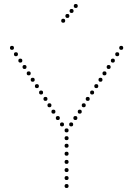

<svg xmlns="http://www.w3.org/2000/svg" viewBox="-20 -940 669 963"><path d="M314 -199Q304 -199 304 -209Q304 -219 314 -219Q324 -219 324 -209Q324 -199 314 -199ZM314 -159Q304 -159 304 -169Q304 -179 314 -179Q324 -179 324 -169Q324 -159 314 -159ZM314 -118Q304 -118 304 -128Q304 -138 314 -138Q324 -138 324 -128Q324 -118 314 -118ZM314 -77Q304 -77 304 -87Q304 -97 314 -97Q324 -97 324 -87Q324 -77 314 -77ZM314 -276Q304 -276 304 -286Q304 -296 314 -296Q324 -296 324 -286Q324 -276 314 -276ZM314 -237Q304 -237 304 -247Q304 -257 314 -257Q324 -257 324 -247Q324 -237 314 -237ZM314 -37Q304 -37 304 -47Q304 -57 314 -57Q324 -57 324 -47Q324 -37 314 -37ZM314 3Q304 3 304 -7Q304 -17 314 -17Q324 -17 324 -7Q324 3 314 3ZM40 -690Q30 -690 30 -700Q30 -710 40 -710Q50 -710 50 -700Q50 -690 40 -690ZM82 -626Q72 -626 72 -636Q72 -646 82 -646Q92 -646 92 -636Q92 -626 82 -626ZM103 -594Q93 -594 93 -604Q93 -614 103 -614Q113 -614 113 -604Q113 -594 103 -594ZM165 -498Q155 -498 155 -508Q155 -518 165 -518Q175 -518 175 -508Q175 -498 165 -498ZM186 -466Q176 -466 176 -476Q176 -486 186 -486Q196 -486 196 -476Q196 -466 186 -466ZM124 -562Q114 -562 114 -572Q114 -582 124 -582Q134 -582 134 -572Q134 -562 124 -562ZM144 -530Q134 -530 134 -540Q134 -550 144 -550Q154 -550 154 -540Q154 -530 144 -530ZM248 -370Q238 -370 238 -380Q238 -390 248 -390Q258 -390 258 -380Q258 -370 248 -370ZM270 -338Q260 -338 260 -348Q260 -358 270 -358Q280 -358 280 -348Q280 -338 270 -338ZM208 -434Q198 -434 198 -444Q198 -454 208 -454Q218 -454 218 -444Q218 -434 208 -434ZM228 -402Q218 -402 218 -412Q218 -422 228 -422Q238 -422 238 -412Q238 -402 228 -402ZM291 -306Q281 -306 281 -316Q281 -326 291 -326Q301 -326 301 -316Q301 -306 291 -306ZM60 -658Q50 -658 50 -668Q50 -678 60 -678Q70 -678 70 -668Q70 -658 60 -658ZM588 -690Q578 -690 578 -700Q578 -710 588 -710Q598 -710 598 -700Q598 -690 588 -690ZM546 -626Q536 -626 536 -636Q536 -646 546 -646Q556 -646 556 -636Q556 -626 546 -626ZM525 -594Q515 -594 515 -604Q515 -614 525 -614Q535 -614 535 -604Q535 -594 525 -594ZM463 -498Q453 -498 453 -508Q453 -518 463 -518Q473 -518 473 -508Q473 -498 463 -498ZM442 -466Q432 -466 432 -476Q432 -486 442 -486Q452 -486 452 -476Q452 -466 442 -466ZM504 -562Q494 -562 494 -572Q494 -582 504 -582Q514 -582 514 -572Q514 -562 504 -562ZM484 -530Q474 -530 474 -540Q474 -550 484 -550Q494 -550 494 -540Q494 -530 484 -530ZM380 -370Q370 -370 370 -380Q370 -390 380 -390Q390 -390 390 -380Q390 -370 380 -370ZM358 -338Q348 -338 348 -348Q348 -358 358 -358Q368 -358 368 -348Q368 -338 358 -338ZM420 -434Q410 -434 410 -444Q410 -454 420 -454Q430 -454 430 -444Q430 -434 420 -434ZM400 -402Q390 -402 390 -412Q390 -422 400 -422Q410 -422 410 -412Q410 -402 400 -402ZM337 -306Q327 -306 327 -316Q327 -326 337 -326Q347 -326 347 -316Q347 -306 337 -306ZM568 -658Q558 -658 558 -668Q558 -678 568 -678Q578 -678 578 -668Q578 -658 568 -658ZM297 -826Q287 -826 287 -836Q287 -846 297 -846Q307 -846 307 -836Q307 -826 297 -826ZM318 -850Q308 -850 308 -860Q308 -870 318 -870Q328 -870 328 -860Q328 -850 318 -850ZM339 -875Q329 -875 329 -885Q329 -895 339 -895Q349 -895 349 -885Q349 -875 339 -875ZM360 -900Q350 -900 350 -910Q350 -920 360 -920Q370 -920 370 -910Q370 -900 360 -900Z"/></svg>

Font: Raleway Dots 
Style: Regular
Weight: 400
Version: Version 1.000